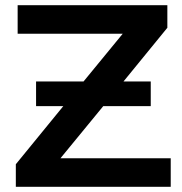

<svg xmlns="http://www.w3.org/2000/svg" viewBox="-20 -720 703 740"><path d="M41 0V-87L224 -311H119V-406H302L453 -590H48V-700H625V-613L456 -406H561V-311H378L213 -110H638V0Z"/></svg>

Font: Montserrat Thin SemiBold
Style: Regular
Weight: 600
Version: Version 9.000